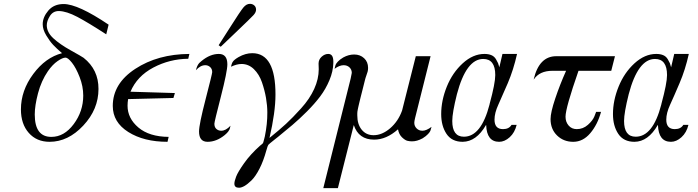

<svg xmlns="http://www.w3.org/2000/svg" viewBox="-20 -720 3597 990"><path d="M87.9 -155.8Q87.9 -252.9 151.4 -338.4Q214.8 -423.8 299.8 -445.8Q272 -469.7 254.4 -488.3Q236.8 -506.8 218.5 -537.4Q200.2 -567.9 200.2 -595.2Q200.2 -631.3 229 -665.3Q257.8 -699.2 308.1 -699.2Q382.3 -699.2 540 -592.8L527.8 -543Q433.6 -604 378.4 -633.1Q323.2 -662.1 284.2 -663.1H283.2Q253.4 -663.1 237.3 -637.5Q221.2 -611.8 221.2 -589.8Q221.2 -553.7 255.1 -522.5Q289.1 -491.2 345 -460.2Q400.9 -429.2 411.1 -421.9Q488.3 -360.8 487.8 -261.2Q487.8 -156.2 409.4 -72.5Q331.1 11.2 235.8 11.2Q168.9 11.2 128.4 -34.7Q87.9 -80.6 87.9 -155.8ZM159.2 -129.9Q159.2 -13.7 245.1 -14.2Q311 -14.2 360.1 -80.1Q409.2 -146 409.2 -227.1Q409.2 -274.9 390.6 -322.5Q372.1 -370.1 351.1 -396.5Q330.1 -422.9 317.9 -422.9Q302.7 -422.9 276.9 -405Q251 -387.2 227.1 -353Q192.9 -303.2 176 -239Q159.2 -174.8 159.2 -129.9Z M561.5 -173.8Q561.5 -289.1 677.5 -365Q793.5 -440.9 956.5 -441.9L950.7 -417Q854.5 -416 770.5 -371.6Q686.5 -327.1 652.8 -247.1L881.8 -240.2L874.5 -215.8V-214.8L640.6 -209Q637.7 -191.9 637.7 -174.8Q637.7 -109.9 693.6 -62.5Q749.5 -15.1 849.6 -14.2L843.8 11.2Q721.7 11.2 641.6 -39.3Q561.5 -89.8 561.5 -173.8Z M990.2 -357.9Q996.1 -382.8 1007.3 -395Q1012.2 -398.9 1019.5 -405.8Q1063.5 -441.9 1108.4 -441.9Q1152.3 -441.9 1152.3 -388.2Q1152.3 -352.1 1118.9 -221.9Q1085.4 -91.8 1085.4 -82Q1085.4 -64 1095.9 -54.9Q1106.4 -45.9 1120.6 -45.9Q1144.5 -45.9 1168.5 -71.8Q1165.5 -57.6 1164.1 -53.7Q1162.6 -49.8 1157 -42Q1151.4 -34.2 1139.2 -23.9Q1096.2 11.2 1050.3 11.2Q1006.3 11.2 1006.3 -42Q1006.3 -78.1 1040.3 -209Q1074.2 -339.8 1074.2 -348.1Q1074.2 -364.3 1063.7 -374Q1053.2 -383.8 1038.6 -383.8Q1013.2 -383.8 990.2 -357.9ZM1107.4 -486.8Q1128.4 -520 1161.1 -570.8Q1219.2 -662.6 1234.9 -681.4Q1250.5 -700.2 1268.6 -700.2Q1281.7 -700.2 1291 -692.1Q1300.3 -684.1 1300.3 -669.9Q1300.3 -656.7 1287.4 -642.3Q1274.4 -627.9 1190.4 -547.9Q1146.5 -505.9 1118.2 -479Z M1171.4 -376Q1171.4 -377.9 1172.4 -381.3Q1173.3 -384.8 1173.8 -386.5Q1174.3 -388.2 1175.5 -391.6Q1176.8 -395 1177.7 -397Q1178.7 -398.9 1180.7 -401.9Q1182.6 -404.8 1185.1 -407.5Q1187.5 -410.2 1191.4 -413.1Q1195.3 -416 1200 -419.4Q1204.6 -422.9 1210.4 -425.8Q1245.6 -445.8 1280.8 -445.8Q1400.9 -445.8 1400.4 -231.9Q1400.4 -142.1 1369.6 -8.8Q1420.4 -49.8 1454.6 -81.3Q1488.8 -112.8 1532.7 -161.4Q1576.7 -210 1600.1 -261.5Q1623.5 -313 1623.5 -362.8Q1623.5 -369.6 1623 -379.4Q1622.6 -389.2 1622.6 -392.1Q1622.6 -413.1 1638.4 -427.5Q1654.3 -441.9 1672.4 -441.9Q1698.2 -441.9 1698.7 -404.8V-395Q1697.8 -352.1 1678.7 -306.6Q1659.7 -261.2 1631.1 -223.1Q1602.5 -185.1 1563 -145.5Q1523.4 -106 1488 -75.9Q1452.6 -45.9 1414.6 -15.1Q1401.4 -5.4 1395.5 0Q1366.7 22.9 1363.5 26.9Q1360.4 30.8 1353.5 55.2Q1338.4 110.4 1317.9 150.1Q1297.4 189.9 1276.9 210Q1256.3 230 1240.5 239Q1224.6 248 1212.4 248Q1188.5 248 1188.5 227.1Q1188.5 214.8 1197.5 190.9Q1206.5 167 1239 121.1Q1271.5 75.2 1321.3 30.8Q1323.2 28.8 1326.9 26.4Q1330.6 23.9 1331.5 22.5Q1332.5 21 1334.5 19.5Q1336.4 18.1 1336.9 15.6Q1337.4 13.2 1338.4 11Q1339.4 8.8 1340.3 3.9Q1341.3 -1 1342.5 -4.4Q1343.8 -7.8 1345.7 -17.1Q1358.9 -82 1358.4 -140.1Q1358.4 -175.3 1351.6 -215.1Q1344.7 -254.9 1330.6 -295.9Q1316.4 -336.9 1289.1 -363.5Q1261.7 -390.1 1225.6 -390.1Q1201.2 -390.1 1171.4 -376Z M1647 250 1788.1 -314.9Q1793.9 -341.8 1793.9 -344.2Q1793.9 -361.3 1782 -372.6Q1770 -383.8 1752 -383.8Q1730 -383.8 1705.1 -365.2Q1708 -378.4 1710 -384.8Q1711.9 -391.1 1721.9 -402.1Q1731.9 -413.1 1750 -423.8Q1777.8 -439 1806.2 -439Q1836.9 -439 1857.4 -419.9Q1877.9 -400.9 1877.9 -370.1Q1877.9 -358.9 1875.5 -350.3Q1873 -341.8 1868.7 -329.8Q1864.3 -317.9 1861.3 -305.2Q1855.5 -281.2 1848.9 -255.6Q1842.3 -230 1839.1 -217Q1835.9 -204.1 1832.5 -189.9Q1829.1 -175.8 1827.6 -168.9Q1826.2 -162.1 1824.7 -155Q1823.2 -147.9 1822.8 -143.6Q1822.3 -139.2 1822.3 -135Q1822.3 -130.9 1822.3 -125Q1822.3 -79.1 1845.2 -51Q1868.2 -22.9 1906.2 -22.9Q1950.2 -22.9 1991.7 -58.6Q2033.2 -94.2 2053.2 -149.9L2124 -430.2H2200.2L2120.1 -110.8Q2116.2 -94.7 2116.2 -86.9Q2116.2 -69.8 2128.2 -57.9Q2140.1 -45.9 2158.2 -45.9Q2178.2 -45.9 2205.1 -65.9Q2201.2 -51.8 2199.2 -45.9Q2197.3 -40 2187.3 -29.1Q2177.2 -18.1 2159.2 -6.8Q2129.4 9.3 2104 8.8Q2091.8 8.8 2080.1 5.9Q2068.4 2.9 2052.7 -12Q2037.1 -26.9 2032.2 -53.2Q1972.2 0 1909.2 0Q1829.1 0 1804.2 -75.2L1722.2 250Z M2254.9 -131.8Q2254.9 -201.7 2283.9 -273.4Q2313 -345.2 2366 -393.6Q2418.9 -441.9 2478 -441.9Q2499 -441.9 2513.9 -435.5Q2528.8 -429.2 2537.4 -414.6Q2545.9 -399.9 2548.3 -394Q2550.8 -388.2 2554.7 -373L2570.8 -441.9H2646Q2627.9 -360.8 2598.4 -291.5Q2568.8 -222.2 2549.3 -179.7Q2529.8 -137.2 2529.8 -103Q2529.8 -54.2 2573.7 -54.2Q2604.5 -54.2 2617.7 -76.2H2644Q2634.3 -36.1 2608.2 -12.5Q2582 11.2 2553.7 11.2Q2489.7 11.2 2486.8 -75.2H2485.8Q2436 10.7 2365.7 11.2Q2309.6 11.2 2282.2 -29.8Q2254.9 -70.8 2254.9 -131.8ZM2312 -96.2Q2312 -15.1 2372.1 -15.1Q2460.9 -15.1 2503.9 -180.2Q2504.9 -184.1 2504.9 -185.1Q2533.7 -291 2533.7 -333Q2533.7 -416 2471.7 -416Q2383.8 -416 2335.9 -233.9Q2312 -138.2 2312 -96.2Z M2731.9 -311Q2759.8 -430.2 2848.1 -430.2H3150.9L3131.8 -355H2962.9Q2896 -163.1 2896 -118.2Q2896 -91.3 2911.9 -72.8Q2927.7 -54.2 2954.1 -54.2Q2986.3 -54.2 3011.2 -76.2Q3036.1 -98.1 3044.9 -120.1L3053.7 -143.1H3079.1Q3061 -77.1 3023.4 -33Q2985.8 11.2 2935.8 11.2Q2885.7 11.2 2852.3 -21.5Q2818.8 -54.2 2818.8 -106Q2818.8 -140.1 2843 -212.2Q2867.2 -284.2 2898.9 -355H2829.1Q2762.2 -355 2732.9 -311Z M3140.6 -131.8Q3140.6 -201.7 3169.7 -273.4Q3198.7 -345.2 3251.7 -393.6Q3304.7 -441.9 3363.8 -441.9Q3384.8 -441.9 3399.7 -435.5Q3414.6 -429.2 3423.1 -414.6Q3431.6 -399.9 3434.1 -394Q3436.5 -388.2 3440.4 -373L3456.5 -441.9H3531.7Q3513.7 -360.8 3484.1 -291.5Q3454.6 -222.2 3435.1 -179.7Q3415.5 -137.2 3415.5 -103Q3415.5 -54.2 3459.5 -54.2Q3490.2 -54.2 3503.4 -76.2H3529.8Q3520 -36.1 3493.9 -12.5Q3467.8 11.2 3439.5 11.2Q3375.5 11.2 3372.6 -75.2H3371.6Q3321.8 10.7 3251.5 11.2Q3195.3 11.2 3168 -29.8Q3140.6 -70.8 3140.6 -131.8ZM3197.8 -96.2Q3197.8 -15.1 3257.8 -15.1Q3346.7 -15.1 3389.6 -180.2Q3390.6 -184.1 3390.6 -185.1Q3419.4 -291 3419.4 -333Q3419.4 -416 3357.4 -416Q3269.5 -416 3221.7 -233.9Q3197.8 -138.2 3197.8 -96.2Z"/></svg>

Font: CMU Classical Serif
Style: Italic
Weight: 500
Italic angle: -14.04°
Version: Version 0.7.0